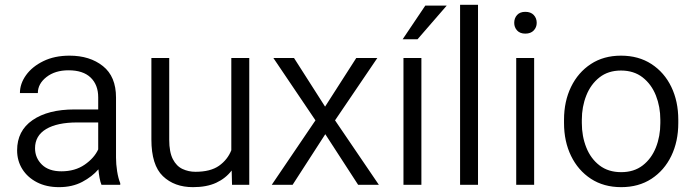

<svg xmlns="http://www.w3.org/2000/svg" viewBox="-20 -770 2891 800"><path d="M402.8 0Q397.9 -11.7 394.8 -29.1Q391.6 -46.4 390.1 -64.5Q364.3 -34.2 322.8 -12.2Q281.2 9.8 226.1 9.8Q173.3 9.8 134 -10.5Q94.7 -30.8 73 -65.4Q51.3 -100.1 51.3 -143.6Q51.3 -225.1 115.7 -269.5Q180.2 -314 290.5 -314H389.2V-364.7Q389.2 -416.5 357.7 -446.8Q326.2 -477.1 265.6 -477.1Q209.5 -477.1 173.6 -449Q137.7 -420.9 137.7 -382.3H63Q63 -421.4 88.6 -457Q114.3 -492.7 160.9 -515.4Q207.5 -538.1 269.5 -538.1Q354.5 -538.1 408.9 -494.6Q463.4 -451.2 463.4 -363.8V-113.3Q463.4 -86.4 468 -56.6Q472.7 -26.9 481 -6.8V0ZM235.8 -56.2Q292.5 -56.2 332.5 -83.7Q372.6 -111.3 389.2 -147.5V-259.8H301.8Q218.3 -259.8 172.1 -232.2Q126 -204.6 126 -152.3Q126 -112.3 154.5 -84.2Q183.1 -56.2 235.8 -56.2Z M946.8 0 945.3 -59.6Q920.4 -26.9 880.9 -8.5Q841.3 9.8 784.2 9.8Q706.5 9.8 658.7 -36.1Q610.8 -82 610.8 -189V-528.3H685.1V-188Q685.1 -136.2 700.2 -106.9Q715.3 -77.6 740.5 -65.9Q765.6 -54.2 794.4 -54.2Q856.9 -54.2 892.6 -79.3Q928.2 -104.5 943.8 -144V-528.3H1018.6V0Z M1205.1 -528.3 1334.5 -325.7 1464.4 -528.3H1552.2L1376 -268.6L1558.6 0H1472.2L1335.4 -210.9L1199.2 0H1112.3L1294.4 -268.6L1119.1 -528.3Z M1735.8 -528.3V0H1661.1V-528.3ZM1657.7 -606.4 1752 -746.6H1841.3L1719.7 -606.4Z M1971.7 -750V0H1897V-750Z M2122.6 -674.8Q2122.6 -694.3 2134.5 -707.5Q2146.5 -720.7 2168.9 -720.7Q2191.4 -720.7 2203.9 -707.5Q2216.3 -694.3 2216.3 -674.8Q2216.3 -656.2 2203.9 -643.1Q2191.4 -629.9 2168.9 -629.9Q2146.5 -629.9 2134.5 -643.1Q2122.6 -656.2 2122.6 -674.8ZM2205.6 -528.3V0H2130.9V-528.3Z M2330.1 -257.3V-271Q2330.1 -347.7 2359.4 -408Q2388.7 -468.3 2441.9 -503.2Q2495.1 -538.1 2567.4 -538.1Q2640.6 -538.1 2694.3 -503.2Q2748 -468.3 2777.1 -408Q2806.2 -347.7 2806.2 -271V-257.3Q2806.2 -180.7 2777.1 -120.4Q2748 -60.1 2694.6 -25.1Q2641.1 9.8 2568.4 9.8Q2495.6 9.8 2442.1 -25.1Q2388.7 -60.1 2359.4 -120.4Q2330.1 -180.7 2330.1 -257.3ZM2404.3 -271V-257.3Q2404.3 -202.1 2422.9 -155.5Q2441.4 -108.9 2478 -80.8Q2514.6 -52.7 2568.4 -52.7Q2621.6 -52.7 2658 -80.8Q2694.3 -108.9 2712.9 -155.5Q2731.4 -202.1 2731.4 -257.3V-271Q2731.4 -325.2 2712.9 -372.1Q2694.3 -418.9 2657.7 -447.5Q2621.1 -476.1 2567.4 -476.1Q2514.2 -476.1 2477.8 -447.5Q2441.4 -418.9 2422.9 -372.1Q2404.3 -325.2 2404.3 -271Z"/></svg>

Font: Vazirmatn UI Light
Style: Regular
Weight: 300
Designer: Saber Rastikerdar
Foundry: Saber Rastikerdar
Version: Version 33.003